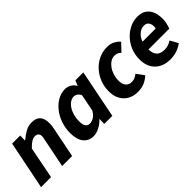

<svg xmlns="http://www.w3.org/2000/svg" viewBox="85 -1177 1859 1859"><g transform="rotate(-45 1014.5 -248.0)"><path d="M14 0 114 -496H225L223 -430H227Q263 -461 304 -484.5Q345 -508 392 -508Q454 -508 482 -475.5Q510 -443 510 -381Q510 -364 508 -346.5Q506 -329 502 -310L440 0H303L362 -293Q365 -308 367.5 -319Q370 -330 370 -340Q370 -366 357 -378.5Q344 -391 319 -391Q296 -391 271.5 -375.5Q247 -360 215 -327L151 0Z M723 12Q658 12 620.5 -35.5Q583 -83 583 -170Q583 -241 605 -302.5Q627 -364 664.5 -410Q702 -456 749.5 -482Q797 -508 848 -508Q882 -508 912 -490.5Q942 -473 956 -443H958L980 -496H1089L990 0H879L881 -65H878Q845 -30 803.5 -9Q762 12 723 12ZM783 -100Q808 -100 836.5 -115.5Q865 -131 889 -173L924 -349Q912 -374 894 -385.5Q876 -397 858 -397Q832 -397 808 -381Q784 -365 765 -336.5Q746 -308 735.5 -270Q725 -232 725 -188Q725 -142 740.5 -121Q756 -100 783 -100Z M1327 12Q1272 12 1228 -12Q1184 -36 1158.5 -81.5Q1133 -127 1133 -192Q1133 -257 1155.5 -314Q1178 -371 1217.5 -414.5Q1257 -458 1310 -483Q1363 -508 1424 -508Q1472 -508 1506 -489Q1540 -470 1558 -447L1484 -369Q1470 -383 1454.5 -390.5Q1439 -398 1416 -398Q1387 -398 1361.5 -381.5Q1336 -365 1316 -337.5Q1296 -310 1284.5 -273Q1273 -236 1273 -195Q1273 -150 1295 -124Q1317 -98 1357 -98Q1382 -98 1401.5 -108Q1421 -118 1437 -130L1493 -53Q1464 -24 1424 -6Q1384 12 1327 12Z M1775 12Q1678 12 1620 -44.5Q1562 -101 1562 -200Q1562 -269 1586.5 -325.5Q1611 -382 1651 -423Q1691 -464 1739.5 -486Q1788 -508 1837 -508Q1897 -508 1932.5 -483Q1968 -458 1984 -416Q2000 -374 2000 -322Q2000 -298 1996 -275.5Q1992 -253 1986.5 -235Q1981 -217 1977 -207H1664L1674 -301H1884Q1886 -308 1887 -314.5Q1888 -321 1888 -329Q1888 -349 1881.5 -365.5Q1875 -382 1860.5 -392Q1846 -402 1821 -402Q1802 -402 1780 -392Q1758 -382 1738 -360Q1718 -338 1705 -302Q1692 -266 1692 -215Q1692 -168 1706.5 -141.5Q1721 -115 1746 -104.5Q1771 -94 1803 -94Q1828 -94 1853.5 -102.5Q1879 -111 1897 -125L1943 -43Q1913 -19 1869.5 -3.5Q1826 12 1775 12Z"/></g></svg>

Font: Source Sans 3 ExtraLight
Style: Bold Italic
Weight: 700
Italic angle: -11°
Version: Version 3.052;hotconv 1.1.0;makeotfexe 2.6.0